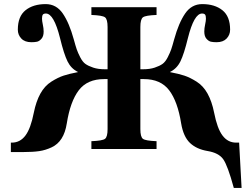

<svg xmlns="http://www.w3.org/2000/svg" viewBox="-20 -727 1210 937"><path d="M33 15V-31H38Q78 -31 104 -65.5Q130 -100 145 -177Q156 -232 177 -270Q198 -308 230.5 -328.5Q263 -349 290.5 -358Q318 -367 360 -375V-376Q327 -392 309.5 -427.5Q292 -463 273 -541Q243 -661 204 -661Q193 -661 189 -655.5Q185 -650 185 -636Q185 -625 189 -607Q193 -589 193 -573Q193 -550 182.5 -538Q172 -526 161 -523.5Q150 -521 133 -521Q101 -521 84 -539Q67 -557 67 -582Q67 -647 104.5 -677Q142 -707 203 -707Q255 -707 286.5 -661Q318 -615 340 -535Q349 -502 354.5 -486Q360 -470 371.5 -447.5Q383 -425 397 -415Q411 -405 435 -397Q459 -389 491 -389H505V-595Q505 -633 492.5 -642.5Q480 -652 426 -654V-692H744V-654Q690 -652 677.5 -642.5Q665 -633 665 -595V-389H679Q711 -389 735 -397Q759 -405 773 -415Q787 -425 798.5 -447.5Q810 -470 815.5 -486Q821 -502 830 -535Q852 -615 883.5 -661Q915 -707 967 -707Q1028 -707 1065.5 -677Q1103 -647 1103 -582Q1103 -557 1086 -539Q1069 -521 1037 -521Q1020 -521 1009 -523.5Q998 -526 987.5 -538Q977 -550 977 -573Q977 -589 981 -607Q985 -625 985 -636Q985 -650 981 -655.5Q977 -661 966 -661Q927 -661 897 -541Q878 -463 860.5 -427.5Q843 -392 810 -376V-375Q852 -367 879.5 -358Q907 -349 939.5 -328.5Q972 -308 993 -270Q1014 -232 1025 -177Q1040 -100 1066 -65.5Q1092 -31 1132 -31H1147L1159 190H1121Q1091 80 1069 49.5Q1047 19 993 10Q939 1 907 -29.5Q875 -60 864 -125Q847 -232 805.5 -286.5Q764 -341 682 -341H665V-97Q665 -59 677.5 -49.5Q690 -40 744 -38V0H426V-38Q480 -40 492.5 -49.5Q505 -59 505 -97V-341H488Q406 -341 364.5 -286.5Q323 -232 306 -125Q299 -80 280.5 -51Q262 -22 232 -8Q202 6 171.5 10.5Q141 15 96 15Z"/></svg>

Font: Heuristica
Style: Bold
Weight: 700
Version: Version 1.0.2